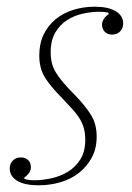

<svg xmlns="http://www.w3.org/2000/svg" viewBox="-20 -540 393 572"><path d="M95 12Q53 12 31 -1.5Q9 -15 9 -38Q9 -52 18 -61.5Q27 -71 42 -71Q56 -71 64 -63Q72 -55 72 -42Q72 -32 66 -24Q60 -16 52 -11L53 -7Q58 -5 66 -4Q74 -3 83 -3Q105 -3 131.5 -8.5Q158 -14 181 -27.5Q204 -41 219 -64.5Q234 -88 234 -123Q234 -141 230.5 -155.5Q227 -170 218.5 -184.5Q210 -199 196 -214.5Q182 -230 162 -251Q131 -282 114 -309Q97 -336 97 -375Q97 -410 110 -437Q123 -464 145.5 -482.5Q168 -501 198 -510.5Q228 -520 262 -520Q303 -520 325 -506.5Q347 -493 347 -470Q347 -456 338 -446.5Q329 -437 314 -437Q300 -437 292 -445.5Q284 -454 284 -466Q284 -476 290 -484.5Q296 -493 304 -498L303 -502Q294 -505 276 -505Q253 -505 227.5 -499.5Q202 -494 180.5 -480.5Q159 -467 145 -443.5Q131 -420 131 -385Q131 -367 134.5 -352.5Q138 -338 146.5 -324Q155 -310 168.5 -294Q182 -278 203 -257Q235 -224 251.5 -197Q268 -170 268 -133Q268 -98 254 -71.5Q240 -45 216.5 -26Q193 -7 161.5 2.5Q130 12 95 12Z"/></svg>

Font: IBM Plex Serif ExtraLight
Style: Italic
Weight: 200
Italic angle: -14°
Designer: Mike Abbink, Paul van der Laan, Pieter van Rosmalen
Foundry: Bold Monday
Version: Version 2.5